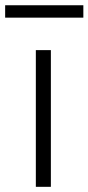

<svg xmlns="http://www.w3.org/2000/svg" viewBox="-56 -722 342 742"><path d="M140.6 -528.3V0H82.5V-528.3ZM266.1 -701.7V-653.8H-36.1V-701.7Z"/></svg>

Font: Vazirmatn RD FD ExtraLight
Style: Regular
Weight: 200
Designer: Saber Rastikerdar
Foundry: Saber Rastikerdar
Version: Version 33.003